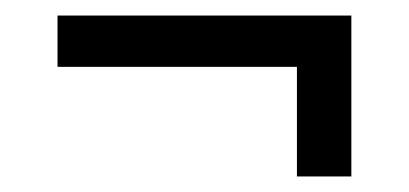

<svg xmlns="http://www.w3.org/2000/svg" viewBox="-20 -368 526 247"><path d="M54 -282V-348H432V-282ZM362 -141V-320H432V-141Z"/></svg>

Font: Bricolage Grotesque 48pt Condensed ExtraBold Light
Style: Regular
Weight: 300
Version: Version 1.000;gftools[0.9.30]